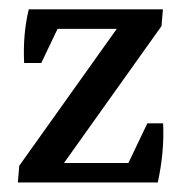

<svg xmlns="http://www.w3.org/2000/svg" viewBox="-20 -384 389 404"><path d="M17.6 0 20.5 -35.2 254.9 -364.3H322.8L319.8 -329.1L85.4 0ZM17.6 0 66.9 -41H311.5L312 0ZM38.6 -323.2 40.5 -364.3H322.8L273.4 -323.2ZM30.8 -251.5Q27.8 -311.5 40.5 -364.3L106.9 -335.4L66.9 -251.5ZM312 0 247.6 -35.6 290 -124.5H323.2Q326.2 -65.4 312 0Z"/></svg>

Font: Markazi Text
Style: Regular
Weight: 400
Designer: Borna Izadpanah (Arabic designer), Fiona Ross (Arabic design director) and Florian Runge (Latin designer)
Foundry: Borna Izadpanah and Florian Runge
Version: Version 1.000